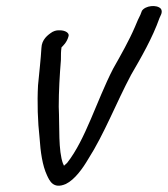

<svg xmlns="http://www.w3.org/2000/svg" viewBox="-20 -592 543 621"><path d="M114 -437C112 -401 107 -359 103 -316C100 -261 102 -198 108 -146C111 -101 117 -57 132 -25C140 -8 152 21 193 3C222 -11 248 -48 265 -77C317 -158 357 -262 404 -350C436 -405 473 -469 496 -534L501 -545C503 -550 505 -557 500 -564C487 -578 450 -574 439 -557L434 -544C430 -536 423 -522 416 -504C398 -462 371 -414 346 -370C292 -265 257 -141 197 -65C194 -62 189 -58 187 -56L185 -60V-62H184C168 -105 173 -181 170 -247C170 -297 173 -349 177 -398C177 -416 177 -426 179 -439C183 -443 197 -455 202 -476C204 -485 192 -494 173 -494C166 -494 160 -494 150 -489C134 -479 115 -464 114 -437Z"/></svg>

Font: Stray Cat
Style: ExBdCnObl
Weight: 800
Version: Version 1.0